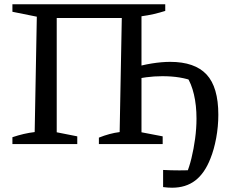

<svg xmlns="http://www.w3.org/2000/svg" viewBox="-20 -673 1088 897"><path d="M38 0V-32Q65 -41 90.5 -47Q116 -53 142 -56L152 -595L38 -618V-653H752V-622Q727 -614 699 -607.5Q671 -601 641 -597V-55L740 -36V0H442V-30Q467 -40 491 -46.5Q515 -53 539 -56L549 -589H245V-55L341 -36V0ZM784 204Q764 204 742 201V121Q761 122 780 122.5Q799 123 818 123Q837 123 856.5 122.5Q876 122 895 121L851 139Q864 109 874.5 66Q885 23 891.5 -25Q898 -73 898 -119Q898 -181 886 -232Q874 -283 852 -316L887 -293Q855 -305 819 -311Q783 -317 738 -317Q700 -317 663 -312Q626 -307 590 -299L591 -353Q642 -369 689 -376.5Q736 -384 775 -384Q890 -384 945 -325Q1000 -266 1000 -137Q1000 -82 990 -28Q980 26 963 68Q936 137 892 170.5Q848 204 784 204Z"/></svg>

Font: Piazzolla 24pt Medium
Style: Regular
Weight: 500
Designer: Juan Pablo del Peral
Foundry: Huerta Tipografica
Version: Version 2.005